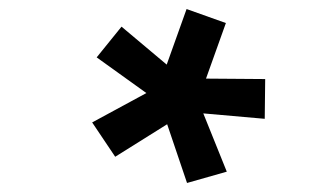

<svg xmlns="http://www.w3.org/2000/svg" viewBox="-20 -735 690 425"><path d="M184 -464 304 -529 194 -608 249 -676 349 -592 393 -715 480 -684 436 -561 567 -560 566 -472 430 -484 482 -355 394 -330 350 -460 235 -388Z"/></svg>

Font: Azeret Mono Medium
Style: Italic
Weight: 500
Italic angle: -12°
Designer: Martin Vácha
Foundry: Displaay
Version: Version 1.000; Glyphs 3.0.3, build 3074